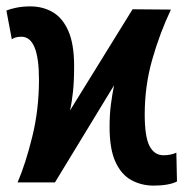

<svg xmlns="http://www.w3.org/2000/svg" viewBox="-20 -571 587 601"><path d="M35 0Q60 -58 81 -143Q102 -228 102 -322Q102 -456 47 -456Q37 -456 29.5 -454Q22 -452 17 -448L0 -538Q12 -543 31.5 -547Q51 -551 75 -551Q114 -551 145 -533Q176 -515 194 -474Q212 -433 212 -364Q212 -317 208.5 -284Q205 -251 199 -225L395 -542L515 -541Q480 -467 456.5 -384.5Q433 -302 433 -213Q433 -143 448 -114Q463 -85 492 -85Q514 -85 532 -93L534 -3Q523 3 504 6.5Q485 10 461 10Q423 10 391.5 -7Q360 -24 341.5 -64Q323 -104 323 -174Q323 -212 327 -243Q331 -274 337 -304L152 0Z"/></svg>

Font: Avrile Sans Condensed SemiBold
Style: Regular
Weight: 600
Width: 3
Designer: Monotype Design Team
Foundry: Monotype Imaging Inc.
Version: Version 2.001;September 10, 2019;FontCreator 11.5.0.2425 64-